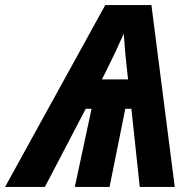

<svg xmlns="http://www.w3.org/2000/svg" viewBox="-80 -737 769 757"><path d="M-60 0H97L258 -308H281L215 0H352L414 -308H438L471 0H609L517 -717H335ZM322 -424 345 -470C359 -498 388 -559 408 -604C411 -557 416 -501 420 -468L425 -424Z"/></svg>

Font: Noto Sans
Style: Bold Italic
Weight: 700
Italic angle: -12°
Designer: Monotype Design Team
Foundry: Monotype Imaging Inc.
Version: Version 2.013